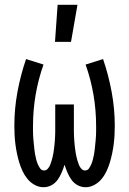

<svg xmlns="http://www.w3.org/2000/svg" viewBox="-20 -775 540 803"><path d="M162 8Q143 8 125.5 -1.5Q108 -11 95.5 -26Q83 -41 74.5 -59Q66 -77 60.5 -95.5Q55 -114 51 -133Q47 -152 44.5 -171.5Q42 -191 41 -210.5Q40 -230 40 -250Q40 -320 53 -390.5Q66 -461 89 -528L162 -505Q140 -443 129 -378.5Q118 -314 118 -248Q118 -238 118 -228Q118 -218 118.5 -208Q119 -198 120 -188Q121 -178 122 -168Q123 -158 124 -148Q125 -138 127 -128Q129 -118 131.5 -108Q134 -98 138 -88.5Q142 -79 148 -70.5Q154 -62 165 -62Q173 -62 179.5 -69Q186 -76 189.5 -84.5Q193 -93 195.5 -101.5Q198 -110 200 -118.5Q202 -127 203.5 -136Q205 -145 206 -153.5Q207 -162 208 -171Q209 -180 209.5 -189Q210 -198 210.5 -207Q211 -216 211 -224.5Q211 -233 211 -242Q211 -251 211 -260V-338H289V-260Q289 -251 289 -242Q289 -233 289 -224.5Q289 -216 289.5 -207Q290 -198 290.5 -189Q291 -180 292 -171Q293 -162 294 -153.5Q295 -145 296.5 -136Q298 -127 300 -118.5Q302 -110 304.5 -101.5Q307 -93 310.5 -84.5Q314 -76 320.5 -69Q327 -62 335 -62Q346 -62 352 -70.5Q358 -79 362 -88.5Q366 -98 368.5 -108Q371 -118 373 -128Q375 -138 376 -148Q377 -158 378 -168Q379 -178 380 -188Q381 -198 381.5 -208Q382 -218 382 -228Q382 -238 382 -248Q382 -314 371 -378.5Q360 -443 338 -505L411 -528Q434 -461 447 -390.5Q460 -320 460 -250Q460 -230 459 -210.5Q458 -191 455.5 -171.5Q453 -152 449 -133Q445 -114 439.5 -95.5Q434 -77 425.5 -59Q417 -41 404.5 -26Q392 -11 374.5 -1.5Q357 8 338 8Q320 8 304.5 -0.5Q289 -9 279 -23Q269 -37 262 -53.5Q255 -70 250 -86Q245 -70 238 -53.5Q231 -37 221 -23Q211 -9 195.5 -0.5Q180 8 162 8ZM210 -600 221 -755H304L277 -600Z"/></svg>

Font: Iosevka Term
Style: Regular
Weight: 400
Monospace: yes
Designer: Belleve Invis
Foundry: Belleve Invis
Version: Version 30.0.1